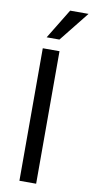

<svg xmlns="http://www.w3.org/2000/svg" viewBox="-101 -965 487 1006"><g transform="rotate(10 142.5 -462.0)"><path d="M80 0V-705H169V0ZM90 -765 187 -924H285L158 -765Z"/></g></svg>

Font: Nunito Sans 10pt Condensed Medium
Style: Regular
Weight: 500
Width: 3
Designer: Vernon Adams
Foundry: Vernon Adams
Version: Version 3.101;gftools[0.9.27]